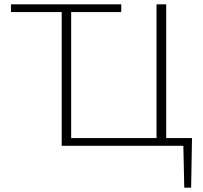

<svg xmlns="http://www.w3.org/2000/svg" viewBox="-20 -678 946 893"><path d="M31 -622V-658H544V-622ZM708 0V-658H753V0ZM282 0V-36H737V0ZM267 0V-658H311V0ZM747 0V-36H873L855 0ZM837 195 832 -36H873L869 195Z"/></svg>

Font: Ysabeau SC ExtraLight
Style: Regular
Weight: 250
Designer: Christian Thalmann (Catharsis Fonts)
Version: Version 2.001;gftools[0.9.30]; featfreeze: smcp